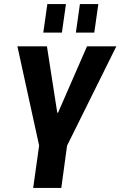

<svg xmlns="http://www.w3.org/2000/svg" viewBox="-20 -929 595 949"><path d="M66 -700H212L263 -372H267L410 -700H555L308 -202H175ZM180 -257H318L283 0H144ZM306 -909 286 -768H194L214 -909ZM466 -909 446 -768H355L375 -909Z"/></svg>

Font: Pathway Extreme Condensed
Style: Bold Italic
Weight: 700
Width: 3
Italic angle: -8°
Version: Version 1.001;gftools[0.9.26]